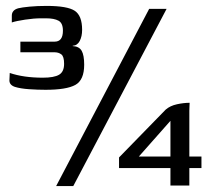

<svg xmlns="http://www.w3.org/2000/svg" viewBox="-20 -553 717 650"><path d="M134 -249Q108 -249 78.5 -251Q49 -253 30 -259Q10 -266 12 -284L13 -306Q60 -290 125 -290Q163 -290 180 -300Q197 -310 197 -337Q197 -362 187.5 -369Q178 -376 165 -376H49V-412H165Q193 -412 193 -449Q193 -475 178 -483Q163 -491 136 -491H118Q95 -491 65 -486.5Q35 -482 20 -477V-500Q20 -519 42 -525Q54 -528 80 -530.5Q106 -533 138 -533Q208 -533 233 -516.5Q258 -500 258 -452Q258 -430 250 -414.5Q242 -399 226 -398V-397Q248 -396 256.5 -381Q265 -366 265 -334Q265 -282 235 -265.5Q205 -249 134 -249ZM544 -523 228 77H170L485 -523ZM557 75V16H383V-20L541 -182Q556 -195 579 -200Q602 -205 622 -205Q622 -203 621.5 -193.5Q621 -184 621 -178V-23H662V16H621V75ZM450 -23H557V-144Z"/></svg>

Font: Genos Medium
Style: Regular
Weight: 500
Designer: Robert E. Leuschke
Foundry: Robert E. Leuschke
Version: Version 1.010; ttfautohint (v1.8.3)